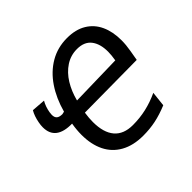

<svg xmlns="http://www.w3.org/2000/svg" viewBox="-140 -712 880 880"><g transform="rotate(-45 300.0 -272.0)"><path d="M127 -193Q127 -225 133 -260Q80 -259 53 -279.8Q26 -300.5 26 -343Q26 -356.5 29 -372Q35.5 -407 49.5 -430.5L116.5 -425.5Q102 -400.5 97 -370Q95.5 -361 95.5 -354Q95.5 -337.5 104.2 -329.8Q113 -322 132.5 -322L145.5 -325Q164 -393 198.8 -444.5Q233.5 -496 283 -525Q332.5 -554 394 -554Q449.5 -554 487.5 -531Q525.5 -508 544.5 -466.8Q563.5 -425.5 563.5 -370.5Q563.5 -340 557.5 -306L549 -257L210 -254Q205.5 -223.5 205.5 -197.5Q205.5 -129 235.8 -93.5Q266 -58 325.5 -58Q370.5 -58 412.2 -67.5Q454 -77 496 -96.5L488 -24Q444.5 -6 406 2Q367.5 10 325 10Q261 10 216.5 -14.8Q172 -39.5 149.5 -85Q127 -130.5 127 -193ZM483 -376.5Q483 -427.5 460.2 -456.8Q437.5 -486 390.5 -486Q349.5 -486 316 -464Q282.5 -442 259.2 -404.2Q236 -366.5 224 -319L478 -325Q483 -355 483 -376.5Z"/></g></svg>

Font: JuliaMono
Style: Italic
Weight: 400
Italic angle: -9°
Monospace: yes
Designer: cormullion
Foundry: corm
Version: Version 0.057; ttfautohint (v1.8.4)